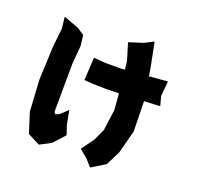

<svg xmlns="http://www.w3.org/2000/svg" viewBox="-140 -932 1162 1130"><g transform="rotate(20 440.5 -367.5)"><path d="M495.1 -723.6 527.3 -617.2 533.2 -565.4 502 -563.5H412.1L337.9 -569.3L335 -520.5L330.1 -426.8L379.9 -422.9L468.8 -420.9L547.9 -422.9L555.7 -319.3L538.1 -189.5L505.9 -119.1L448.2 -39.1L499 2.9L537.1 45.9L623 -6.8L668 -96.7L706.1 -241.2L702.1 -429.7L801.8 -434.6L786.1 -494.1L794.9 -586.9L679.7 -577.1L668 -643.6L640.6 -781.2L584 -752ZM101.6 -665 88.9 -545.9 80.1 -338.9 91.8 -141.6 131.8 -16.6 208 22.5 278.3 -14.6 342.8 -85.9 323.2 -142.6 306.6 -230.5 259.8 -187.5 237.3 -178.7 228.5 -190.4 229.5 -346.7 230.5 -493.2 240.2 -607.4 232.4 -672.9 189.5 -702.1 93.8 -737.3Z"/></g></svg>

Font: MaokenAssortedSans-TC
Style: Regular
Weight: 500
Version: Version 0.83